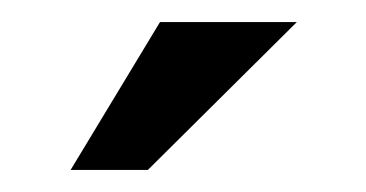

<svg xmlns="http://www.w3.org/2000/svg" viewBox="-20 -641 332 174"><path d="M114 -487H44L125 -621H249Z"/></svg>

Font: Josefin Sans SemiBold
Style: Regular
Weight: 600
Designer: Santiago Orozco
Foundry: Typemade
Version: Version 2.000